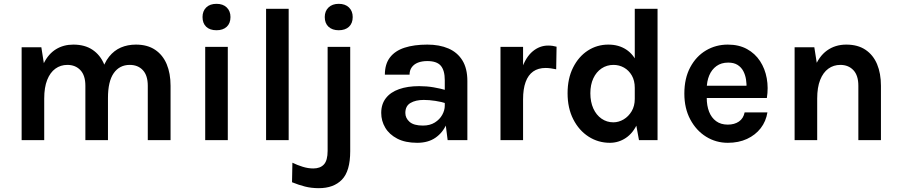

<svg xmlns="http://www.w3.org/2000/svg" viewBox="-20 -732 4701 1003"><path d="M752 0V-284Q752 -338 726.2 -365.5Q700.5 -393 658 -393Q604.5 -393 574.2 -350Q544 -307 544 -220H495Q495 -296.5 509.2 -349.8Q523.5 -403 549.8 -435.8Q576 -468.5 611.5 -483.8Q647 -499 690 -499Q750 -499 790.2 -472Q830.5 -445 850.8 -396.8Q871 -348.5 871 -284V0ZM93 0V-485H196L209 -402Q233 -450.5 272.5 -474.8Q312 -499 363 -499Q423 -499 463.2 -472Q503.5 -445 523.8 -396.8Q544 -348.5 544 -284V0H426V-284Q426 -338 400 -365.5Q374 -393 332 -393Q296.5 -393 269.2 -373.2Q242 -353.5 226.5 -314.5Q211 -275.5 211 -217V0Z M1111 -574Q1076.5 -574 1057.2 -592.2Q1038 -610.5 1038 -643Q1038 -674 1057.2 -693Q1076.5 -712 1111 -712Q1145 -712 1164.5 -693Q1184 -674 1184 -643Q1184 -610.5 1164.5 -592.2Q1145 -574 1111 -574ZM1052 0V-487H1170V0Z M1370 0V-686H1488V0Z M1749.5 -574Q1716 -574 1696.2 -592.2Q1676.5 -610.5 1676.5 -643Q1676.5 -674 1696.2 -693Q1716 -712 1749.5 -712Q1783.5 -712 1803 -693Q1822.5 -674 1822.5 -643Q1822.5 -610.5 1803 -592.2Q1783.5 -574 1749.5 -574ZM1645.5 251Q1606.5 251 1573.2 242.5Q1540 234 1505.5 220L1507.5 118Q1533 130.5 1561.2 139.2Q1589.5 148 1616.5 148Q1653 148 1672.2 127Q1691.5 106 1691.5 56V-487H1809.5V58Q1809.5 162 1766.2 206.5Q1723 251 1645.5 251Z M2318.5 0 2303.5 -118V-313Q2303.5 -364 2282.8 -388.5Q2262 -413 2212.5 -413Q2184 -413 2163.2 -404.8Q2142.5 -396.5 2131 -380.5Q2119.5 -364.5 2119.5 -342H1990.5Q1990.5 -397 2017 -431.8Q2043.5 -466.5 2093.2 -482.8Q2143 -499 2212.5 -499Q2275.5 -499 2322.5 -478.8Q2369.5 -458.5 2395.5 -416.5Q2421.5 -374.5 2421.5 -309V0ZM2159.5 14Q2097 14 2055.2 -7.8Q2013.5 -29.5 1992.5 -65Q1971.5 -100.5 1971.5 -142Q1971.5 -188 1995.8 -219.2Q2020 -250.5 2064.5 -266.2Q2109 -282 2169.5 -282Q2209 -282 2244.2 -276Q2279.5 -270 2314.5 -260V-191Q2287 -200 2254.5 -205Q2222 -210 2193.5 -210Q2151.5 -210 2124.5 -194.2Q2097.5 -178.5 2097.5 -142Q2097.5 -115 2119.5 -95.5Q2141.5 -76 2189.5 -76Q2226 -76 2251.5 -92Q2277 -108 2290.2 -132Q2303.5 -156 2303.5 -180H2331.5Q2331.5 -127.5 2312.2 -83.2Q2293 -39 2254.8 -12.5Q2216.5 14 2159.5 14Z M2594.5 0V-487H2712.5V0ZM2683.5 -213Q2683.5 -309 2705 -371.2Q2726.5 -433.5 2762.8 -463.8Q2799 -494 2843.5 -494Q2855.5 -494 2866.2 -492.5Q2877 -491 2887.5 -488L2885.5 -370Q2872.5 -373 2857.5 -375Q2842.5 -377 2830.5 -377Q2791.5 -377 2765.2 -358.5Q2739 -340 2725.8 -303.5Q2712.5 -267 2712.5 -213Z M3166 14Q3105 14 3054.8 -18.2Q3004.5 -50.5 2974.8 -108.8Q2945 -167 2945 -245Q2945 -322 2973.8 -379.2Q3002.5 -436.5 3050.8 -467.8Q3099 -499 3158 -499Q3212 -499 3251.2 -473.2Q3290.5 -447.5 3311.8 -397Q3333 -346.5 3333 -273H3296Q3296 -311 3280.5 -337.8Q3265 -364.5 3239.8 -378.8Q3214.5 -393 3185 -393Q3150 -393 3122.5 -374.5Q3095 -356 3079.5 -322.8Q3064 -289.5 3064 -245Q3064 -199.5 3079.5 -165.2Q3095 -131 3122.5 -112Q3150 -93 3184 -93Q3212 -93 3237.8 -108.2Q3263.5 -123.5 3279.8 -151Q3296 -178.5 3296 -215H3333Q3333 -138.5 3310.2 -87.8Q3287.5 -37 3249.5 -11.5Q3211.5 14 3166 14ZM3318 0 3296 -120V-686H3415V0Z M3782 14Q3720 14 3668.5 -18Q3617 -50 3586 -108Q3555 -166 3555 -243Q3555 -323 3585.8 -380.5Q3616.5 -438 3668 -468.5Q3719.5 -499 3782 -499Q3840 -499 3882.2 -475.8Q3924.5 -452.5 3950.5 -412.8Q3976.5 -373 3985.5 -323Q3994.5 -273 3986 -220H3649V-284H3902.5L3879.5 -269Q3881 -292.5 3877.2 -316.5Q3873.5 -340.5 3863 -360.5Q3852.5 -380.5 3833.2 -392.8Q3814 -405 3784 -405Q3748 -405 3723 -387Q3698 -369 3685 -338Q3672 -307 3672 -268V-221Q3672 -180 3684.2 -148.5Q3696.5 -117 3721 -99Q3745.5 -81 3782 -81Q3816.5 -81 3840 -97Q3863.5 -113 3870 -145H3989Q3981.5 -98 3953.8 -62.2Q3926 -26.5 3882.2 -6.2Q3838.5 14 3782 14Z M4464 0V-284Q4464 -338 4438 -365.5Q4412 -393 4370 -393Q4334.5 -393 4307.2 -373.2Q4280 -353.5 4264.5 -314.5Q4249 -275.5 4249 -217H4210Q4210 -311.5 4233.5 -374.2Q4257 -437 4300 -468Q4343 -499 4401 -499Q4461 -499 4501.2 -472Q4541.5 -445 4561.8 -396.8Q4582 -348.5 4582 -284V0ZM4131 0V-485H4234L4249 -389V0Z"/></svg>

Font: Karla ExtraLight
Style: Bold
Weight: 700
Version: Version 2.001